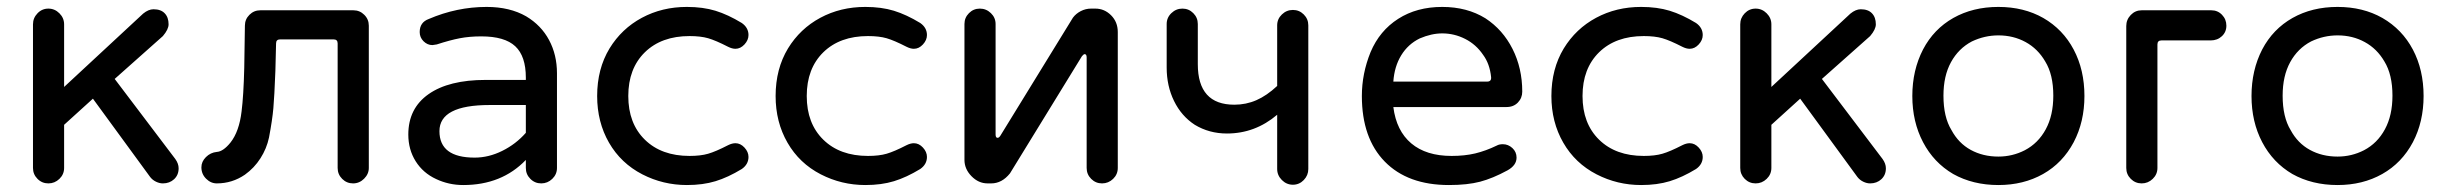

<svg xmlns="http://www.w3.org/2000/svg" viewBox="-20 -529 7135 560"><path d="M76.2 -39.1V-458Q76.2 -476.6 89.4 -490.2Q102.5 -503.9 121.1 -503.9Q139.6 -503.9 153.3 -490.2Q167 -476.6 167 -458V-275.4L397.5 -489.3Q413.1 -502 427.7 -502Q449.2 -502 460.4 -490.2Q471.7 -478.5 471.7 -458Q471.7 -443.4 455.1 -423.8L314.5 -298.8L491.2 -65.4Q501 -51.8 501 -38.1Q501 -18.6 487.8 -6.3Q474.6 5.9 455.1 5.9Q445.3 5.9 435.1 1Q424.8 -3.9 418 -12.7L251 -241.2L167 -165V-39.1Q167 -20.5 153.3 -7.3Q139.6 5.9 121.1 5.9Q102.5 5.9 89.4 -7.3Q76.2 -20.5 76.2 -39.1Z M567.4 -41Q567.4 -57.6 580.6 -70.8Q593.8 -84 612.3 -85.9Q630.9 -86.9 652.3 -113.3Q677.7 -145.5 684.6 -204.1Q690.4 -250 692.4 -331.1L694.3 -454.1Q694.3 -472.7 707.5 -485.8Q720.7 -499 739.3 -499H1010.7Q1029.3 -499 1042.5 -485.8Q1055.7 -472.7 1055.7 -454.1V-39.1Q1055.7 -21.5 1042 -7.8Q1028.3 5.9 1009.8 5.9Q991.2 5.9 978 -7.3Q964.8 -20.5 964.8 -39.1V-402.3Q964.8 -414.1 953.1 -414.1H796.9Q785.2 -414.1 785.2 -402.3L783.2 -322.3Q780.3 -247.1 777.3 -213.4Q774.4 -179.7 764.6 -127.9Q757.8 -95.7 739.7 -67.4Q721.7 -39.1 694.3 -19.5Q657.2 5.9 612.3 5.9Q594.7 5.9 581.1 -7.8Q567.4 -21.5 567.4 -41Z M1252 -6.8Q1213.9 -24.4 1192.4 -58.6Q1170.9 -92.8 1170.9 -136.7Q1170.9 -212.9 1230 -254.4Q1289.1 -295.9 1396.5 -295.9H1513.7V-302.7Q1513.7 -365.2 1482.9 -394Q1452.1 -422.9 1383.8 -422.9Q1349.6 -422.9 1321.3 -417.5Q1293 -412.1 1253.9 -399.4L1241.2 -397.5Q1226.6 -397.5 1215.3 -408.7Q1204.1 -419.9 1204.1 -435.5Q1204.1 -463.9 1230.5 -473.6Q1312.5 -508.8 1399.4 -508.8Q1466.8 -508.8 1514.6 -481.4Q1558.6 -455.1 1581.5 -412.1Q1604.5 -369.1 1604.5 -315.4V-39.1Q1604.5 -20.5 1590.8 -7.3Q1577.1 5.9 1558.6 5.9Q1540 5.9 1526.9 -7.3Q1513.7 -20.5 1513.7 -39.1V-62.5Q1443.4 10.7 1331.1 10.7Q1289.1 10.7 1252 -6.8ZM1364.3 -69.3Q1405.3 -69.3 1444.8 -88.9Q1484.4 -108.4 1513.7 -141.6V-222.7H1408.2Q1261.7 -222.7 1261.7 -146.5Q1261.7 -69.3 1364.3 -69.3Z M1853.5 -20.5Q1791 -52.7 1756.3 -112.8Q1721.7 -172.9 1721.7 -249Q1721.7 -328.1 1757.8 -387.7Q1793 -445.3 1852.1 -477.1Q1911.1 -508.8 1983.4 -508.8Q2030.3 -508.8 2066.9 -497.6Q2103.5 -486.3 2143.6 -461.9Q2163.1 -448.2 2163.1 -426.8Q2163.1 -412.1 2151.4 -399.4Q2139.6 -386.7 2125 -386.7Q2115.2 -386.7 2103.5 -392.6Q2067.4 -411.1 2045.4 -417.5Q2023.4 -423.8 1991.2 -423.8Q1909.2 -423.8 1860.8 -376.5Q1812.5 -329.1 1812.5 -249Q1812.5 -168.9 1860.8 -121.6Q1909.2 -74.2 1991.2 -74.2Q2023.4 -74.2 2045.4 -80.6Q2067.4 -86.9 2103.5 -105.5Q2115.2 -111.3 2125 -111.3Q2139.6 -111.3 2151.4 -98.6Q2163.1 -85.9 2163.1 -71.3Q2163.1 -49.8 2143.6 -36.1Q2103.5 -11.7 2066.9 -0.5Q2030.3 10.7 1983.4 10.7Q1914.1 10.7 1853.5 -20.5Z M2374 -20.5Q2311.5 -52.7 2276.9 -112.8Q2242.2 -172.9 2242.2 -249Q2242.2 -328.1 2278.3 -387.7Q2313.5 -445.3 2372.6 -477.1Q2431.6 -508.8 2503.9 -508.8Q2550.8 -508.8 2587.4 -497.6Q2624 -486.3 2664.1 -461.9Q2683.6 -448.2 2683.6 -426.8Q2683.6 -412.1 2671.9 -399.4Q2660.2 -386.7 2645.5 -386.7Q2635.7 -386.7 2624 -392.6Q2587.9 -411.1 2565.9 -417.5Q2543.9 -423.8 2511.7 -423.8Q2429.7 -423.8 2381.3 -376.5Q2333 -329.1 2333 -249Q2333 -168.9 2381.3 -121.6Q2429.7 -74.2 2511.7 -74.2Q2543.9 -74.2 2565.9 -80.6Q2587.9 -86.9 2624 -105.5Q2635.7 -111.3 2645.5 -111.3Q2660.2 -111.3 2671.9 -98.6Q2683.6 -85.9 2683.6 -71.3Q2683.6 -49.8 2664.1 -36.1Q2624 -11.7 2587.4 -0.5Q2550.8 10.7 2503.9 10.7Q2434.6 10.7 2374 -20.5Z M2793 -62.5V-459Q2793 -477.5 2806.2 -490.7Q2819.3 -503.9 2837.9 -503.9Q2856.4 -503.9 2870.1 -490.7Q2883.8 -477.5 2883.8 -459V-136.7Q2883.8 -127 2889.6 -127Q2893.6 -127 2897.5 -132.8L3109.4 -477.5Q3118.2 -489.3 3132.3 -496.6Q3146.5 -503.9 3162.1 -503.9H3174.8Q3201.2 -503.9 3220.7 -484.4Q3240.2 -464.8 3240.2 -435.5V-39.1Q3240.2 -20.5 3226.6 -7.3Q3212.9 5.9 3194.3 5.9Q3175.8 5.9 3162.6 -7.3Q3149.4 -20.5 3149.4 -39.1V-361.3Q3149.4 -371.1 3143.6 -371.1Q3140.6 -371.1 3135.7 -365.2L2925.8 -23.4Q2902.3 5.9 2871.1 5.9H2860.4Q2834 5.9 2813.5 -15.1Q2793 -36.1 2793 -62.5Z M3464.8 -165Q3425.8 -190.4 3404.3 -234.4Q3382.8 -278.3 3382.8 -332V-459Q3382.8 -477.5 3396.5 -490.7Q3410.2 -503.9 3428.7 -503.9Q3447.3 -503.9 3460.4 -490.7Q3473.6 -477.5 3473.6 -459V-341.8Q3473.6 -223.6 3580.1 -223.6Q3614.3 -223.6 3644.5 -236.8Q3674.8 -250 3705.1 -278.3V-455.1Q3705.1 -473.6 3718.8 -486.8Q3732.4 -500 3751 -500Q3769.5 -500 3782.7 -486.8Q3795.9 -473.6 3795.9 -455.1V-36.1Q3795.9 -17.6 3782.7 -3.9Q3769.5 9.8 3751 9.8Q3732.4 9.8 3718.8 -3.9Q3705.1 -17.6 3705.1 -36.1V-194.3Q3640.6 -139.6 3558.6 -139.6Q3506.8 -139.6 3464.8 -165Z M3952.1 -249Q3952.1 -314.5 3977.5 -377Q4003.9 -439.5 4058.1 -474.1Q4112.3 -508.8 4186.5 -508.8Q4258.8 -508.8 4312.5 -475.6Q4363.3 -442.4 4391.6 -386.2Q4419.9 -330.1 4419.9 -261.7Q4419.9 -243.2 4407.2 -230Q4394.5 -216.8 4374 -216.8H4043.9Q4052.7 -147.5 4096.2 -110.8Q4139.6 -74.2 4213.9 -74.2Q4252 -74.2 4282.7 -81.5Q4313.5 -88.9 4345.7 -104.5Q4352.5 -108.4 4363.3 -108.4Q4378.9 -108.4 4391.1 -97.2Q4403.3 -85.9 4403.3 -69.3Q4403.3 -46.9 4377 -32.2Q4334 -8.8 4296.9 1Q4259.8 10.7 4206.1 10.7Q4085.9 10.7 4019 -57.6Q3952.1 -126 3952.1 -249ZM4317.4 -291Q4330.1 -291 4329.1 -303.7Q4325.2 -342.8 4305.7 -369.1Q4285.2 -399.4 4253.4 -415.5Q4221.7 -431.6 4186.5 -431.6Q4155.3 -431.6 4121.1 -417Q4086.9 -400.4 4066.9 -367.7Q4046.9 -335 4043.9 -291Z M4636.7 -20.5Q4574.2 -52.7 4539.6 -112.8Q4504.9 -172.9 4504.9 -249Q4504.9 -328.1 4541 -387.7Q4576.2 -445.3 4635.3 -477.1Q4694.3 -508.8 4766.6 -508.8Q4813.5 -508.8 4850.1 -497.6Q4886.7 -486.3 4926.8 -461.9Q4946.3 -448.2 4946.3 -426.8Q4946.3 -412.1 4934.6 -399.4Q4922.9 -386.7 4908.2 -386.7Q4898.4 -386.7 4886.7 -392.6Q4850.6 -411.1 4828.6 -417.5Q4806.6 -423.8 4774.4 -423.8Q4692.4 -423.8 4644 -376.5Q4595.7 -329.1 4595.7 -249Q4595.7 -168.9 4644 -121.6Q4692.4 -74.2 4774.4 -74.2Q4806.6 -74.2 4828.6 -80.6Q4850.6 -86.9 4886.7 -105.5Q4898.4 -111.3 4908.2 -111.3Q4922.9 -111.3 4934.6 -98.6Q4946.3 -85.9 4946.3 -71.3Q4946.3 -49.8 4926.8 -36.1Q4886.7 -11.7 4850.1 -0.5Q4813.5 10.7 4766.6 10.7Q4697.3 10.7 4636.7 -20.5Z M5055.7 -39.1V-458Q5055.7 -476.6 5068.8 -490.2Q5082 -503.9 5100.6 -503.9Q5119.1 -503.9 5132.8 -490.2Q5146.5 -476.6 5146.5 -458V-275.4L5377 -489.3Q5392.6 -502 5407.2 -502Q5428.7 -502 5439.9 -490.2Q5451.2 -478.5 5451.2 -458Q5451.2 -443.4 5434.6 -423.8L5293.9 -298.8L5470.7 -65.4Q5480.5 -51.8 5480.5 -38.1Q5480.5 -18.6 5467.3 -6.3Q5454.1 5.9 5434.6 5.9Q5424.8 5.9 5414.6 1Q5404.3 -3.9 5397.5 -12.7L5230.5 -241.2L5146.5 -165V-39.1Q5146.5 -20.5 5132.8 -7.3Q5119.1 5.9 5100.6 5.9Q5082 5.9 5068.8 -7.3Q5055.7 -20.5 5055.7 -39.1Z M5676.8 -21.5Q5620.1 -54.7 5588.9 -114.3Q5557.6 -173.8 5557.6 -249Q5557.6 -324.2 5588.9 -384.8Q5620.1 -444.3 5677.2 -476.6Q5734.4 -508.8 5808.6 -508.8Q5882.8 -508.8 5939.5 -476.6Q5997.1 -443.4 6028.3 -384.3Q6059.6 -325.2 6059.6 -249Q6059.6 -173.8 6028.3 -114.3Q5996.1 -53.7 5939 -21.5Q5881.8 10.7 5808.6 10.7Q5734.4 10.7 5676.8 -21.5ZM5671.9 -149.4Q5692.4 -111.3 5728 -91.8Q5763.7 -72.3 5808.6 -72.3Q5849.6 -72.3 5885.7 -90.8Q5924.8 -111.3 5946.8 -151.9Q5968.8 -192.4 5968.8 -250Q5968.8 -311.5 5945.3 -349.6Q5923.8 -386.7 5888.2 -406.2Q5852.5 -425.8 5808.6 -425.8Q5768.6 -425.8 5731.4 -408.2Q5692.4 -387.7 5670.4 -347.7Q5648.4 -307.6 5648.4 -250Q5648.4 -187.5 5671.9 -149.4Z M6181.6 -39.1V-453.1Q6181.6 -471.7 6194.8 -485.4Q6208 -499 6226.6 -499H6429.7Q6448.2 -499 6460.9 -485.8Q6473.6 -472.7 6473.6 -454.1Q6473.6 -435.5 6460.4 -423.3Q6447.3 -411.1 6427.7 -411.1H6284.2Q6272.5 -411.1 6272.5 -399.4V-39.1Q6272.5 -20.5 6258.8 -7.3Q6245.1 5.9 6226.6 5.9Q6208 5.9 6194.8 -7.3Q6181.6 -20.5 6181.6 -39.1Z M6666 -21.5Q6609.4 -54.7 6578.1 -114.3Q6546.9 -173.8 6546.9 -249Q6546.9 -324.2 6578.1 -384.8Q6609.4 -444.3 6666.5 -476.6Q6723.6 -508.8 6797.9 -508.8Q6872.1 -508.8 6928.7 -476.6Q6986.3 -443.4 7017.6 -384.3Q7048.8 -325.2 7048.8 -249Q7048.8 -173.8 7017.6 -114.3Q6985.4 -53.7 6928.2 -21.5Q6871.1 10.7 6797.9 10.7Q6723.6 10.7 6666 -21.5ZM6661.1 -149.4Q6681.6 -111.3 6717.3 -91.8Q6752.9 -72.3 6797.9 -72.3Q6838.9 -72.3 6875 -90.8Q6914.1 -111.3 6936 -151.9Q6958 -192.4 6958 -250Q6958 -311.5 6934.6 -349.6Q6913.1 -386.7 6877.4 -406.2Q6841.8 -425.8 6797.9 -425.8Q6757.8 -425.8 6720.7 -408.2Q6681.6 -387.7 6659.7 -347.7Q6637.7 -307.6 6637.7 -250Q6637.7 -187.5 6661.1 -149.4Z"/></svg>

Font: jf-openhuninn-2.0
Style: Regular
Weight: 400
Designer: [Kosugi Maru]
Designed by MOTOYA      

[Varela Round]
Joe Prince (Latin component); Avraham Cornfeld (Hebrew component)
Foundry: justfont CO.,LTD.
Version: 2.0